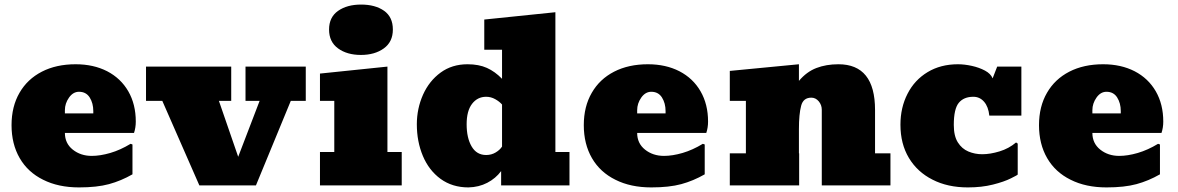

<svg xmlns="http://www.w3.org/2000/svg" viewBox="-20 -816 5185 845"><path d="M327.6 8.8Q236.8 8.8 169.9 -24.9Q102.5 -58.1 66.7 -120.1Q30.8 -182.1 30.8 -265.1Q30.8 -347.2 65.9 -407.7Q100.6 -467.8 164.1 -500.5Q227.5 -533.2 313 -533.2Q391.6 -533.2 451.7 -502.4Q511.7 -471.2 544.7 -414.1Q577.6 -356.9 577.6 -280.8Q577.6 -254.4 569.8 -231H265.6Q265.6 -185.1 300.3 -157.5Q335 -129.9 383.8 -129.9Q420.9 -129.9 465.3 -142.8Q509.8 -155.8 554.7 -183.1L563 -180.2V-48.8Q512.7 -20 459.7 -5.6Q406.7 8.8 327.6 8.8ZM265.6 -331.1V-316.9H390.6V-327.1Q390.6 -361.8 374.8 -387Q358.9 -412.1 327.6 -412.1Q301.8 -412.1 283.7 -386.5Q265.6 -360.8 265.6 -331.1Z M1259.8 -372.1 1106.4 0H857.4L694.3 -372.1H622.6V-522.9H997.6V-372.1H943.4L1028.3 -126L1122.6 -372.1H1060.5V-522.9H1325.7V-372.1Z M1568.4 -574.2Q1507.3 -574.2 1467.8 -603Q1428.2 -631.8 1428.2 -686Q1428.2 -740.2 1467.8 -768.1Q1507.3 -795.9 1569.3 -795.9Q1631.3 -795.9 1670.2 -768.6Q1709 -741.2 1709 -686Q1709 -631.8 1669.2 -603Q1629.4 -574.2 1568.4 -574.2ZM1748 -147V0H1388.2V-147H1451.2V-372.1H1388.2V-492.2L1685.1 -522.9V-147Z M2041.5 8.8Q1970.7 8.8 1918.9 -28.8Q1867.7 -66.4 1841.1 -129.6Q1814.5 -192.9 1814.5 -269Q1814.5 -337.9 1841.8 -399.4Q1869.1 -460 1919.2 -496.6Q1969.2 -533.2 2037.6 -533.2Q2087.4 -533.2 2123 -517.1Q2158.7 -501 2189.5 -469.2V-597.2H2111.3V-730L2424.3 -762.2V-147H2486.3V0H2185.5V-63Q2161.6 -30.8 2124.5 -11.5Q2087.4 7.8 2041.5 8.8ZM2119.6 -133.8Q2142.6 -133.8 2161.1 -144.8Q2179.7 -155.8 2189.5 -170.9V-356Q2178.2 -369.1 2159.4 -379.6Q2140.6 -390.1 2119.6 -390.1Q2081.5 -390.1 2057.6 -359.1Q2033.7 -328.1 2033.7 -269Q2033.7 -209 2055.7 -171.4Q2077.6 -133.8 2119.6 -133.8Z M2846.2 8.8Q2755.4 8.8 2688.5 -24.9Q2621.1 -58.1 2585.2 -120.1Q2549.3 -182.1 2549.3 -265.1Q2549.3 -347.2 2584.5 -407.7Q2619.1 -467.8 2682.6 -500.5Q2746.1 -533.2 2831.5 -533.2Q2910.2 -533.2 2970.2 -502.4Q3030.3 -471.2 3063.2 -414.1Q3096.2 -356.9 3096.2 -280.8Q3096.2 -254.4 3088.4 -231H2784.2Q2784.2 -185.1 2818.8 -157.5Q2853.5 -129.9 2902.3 -129.9Q2939.5 -129.9 2983.9 -142.8Q3028.3 -155.8 3073.2 -183.1L3081.5 -180.2V-48.8Q3031.2 -20 2978.3 -5.6Q2925.3 8.8 2846.2 8.8ZM2784.2 -331.1V-316.9H2909.2V-327.1Q2909.2 -361.8 2893.3 -387Q2877.4 -412.1 2846.2 -412.1Q2820.3 -412.1 2802.2 -386.5Q2784.2 -360.8 2784.2 -331.1Z M3831.1 -332V-141.1H3898.9V0H3596.7V-333Q3596.7 -354 3583.3 -370.1Q3569.8 -386.2 3550.8 -386.2Q3515.1 -386.2 3505.9 -350.6Q3496.1 -314 3496.1 -248V-141.1H3497.1V0H3191.9V-141.1H3262.7V-372.1H3191.9V-503.9L3496.1 -533.2V-460Q3529.8 -500 3572.8 -516.6Q3615.7 -533.2 3669.9 -533.2Q3831.1 -533.2 3831.1 -332Z M4239.7 8.8Q4150.4 8.8 4084 -25.4Q4017.1 -59.1 3980 -121.1Q3942.9 -183.1 3942.9 -267.1Q3942.9 -342.8 3974.1 -403.3Q4004.9 -463.9 4062.3 -498.5Q4119.6 -533.2 4195.8 -533.2Q4224.6 -533.2 4256.8 -526.1Q4289.1 -519 4314.7 -505.4Q4340.3 -491.7 4348.6 -471.2L4368.7 -522.9H4475.1V-307.1H4334Q4330.1 -346.2 4311 -368.2Q4292 -390.1 4263.7 -390.1Q4221.7 -390.1 4199.7 -363.5Q4177.7 -336.9 4177.7 -266.1Q4177.7 -217.3 4195.6 -189.2Q4213.4 -161.1 4241.9 -149.2Q4270.5 -137.2 4302.7 -137.2Q4337.9 -137.2 4378.9 -149.7Q4419.9 -162.1 4451.7 -189L4459 -184.1V-47.9Q4459 -45.9 4429.2 -31.2Q4399.4 -16.1 4350.1 -3.7Q4300.8 8.8 4239.7 8.8Z M4849.6 8.8Q4758.8 8.8 4691.9 -24.9Q4624.5 -58.1 4588.6 -120.1Q4552.7 -182.1 4552.7 -265.1Q4552.7 -347.2 4587.9 -407.7Q4622.6 -467.8 4686 -500.5Q4749.5 -533.2 4835 -533.2Q4913.6 -533.2 4973.6 -502.4Q5033.7 -471.2 5066.7 -414.1Q5099.6 -356.9 5099.6 -280.8Q5099.6 -254.4 5091.8 -231H4787.6Q4787.6 -185.1 4822.3 -157.5Q4856.9 -129.9 4905.8 -129.9Q4942.9 -129.9 4987.3 -142.8Q5031.7 -155.8 5076.7 -183.1L5085 -180.2V-48.8Q5034.7 -20 4981.7 -5.6Q4928.7 8.8 4849.6 8.8ZM4787.6 -331.1V-316.9H4912.6V-327.1Q4912.6 -361.8 4896.7 -387Q4880.9 -412.1 4849.6 -412.1Q4823.7 -412.1 4805.7 -386.5Q4787.6 -360.8 4787.6 -331.1Z"/></svg>

Font: Angkor
Style: Regular
Weight: 400
Designer: Danh Hong
Foundry: Danh Hong
Version: Version 8.000; ttfautohint (v1.8.3)